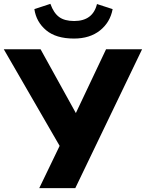

<svg xmlns="http://www.w3.org/2000/svg" viewBox="-47 -974 756 994"><path d="M261.7 -218.8 -27.3 -718.8H163.1L345.7 -388.7L502 -718.8H688.5L342.8 0H156.2ZM130.9 -926.8 213.9 -954.1Q230.5 -907.2 258.8 -886.2Q287.1 -865.2 336.9 -865.2Q433.6 -865.2 455.1 -953.1L536.1 -926.8Q523.4 -858.4 470.7 -816.4Q418 -774.4 335.9 -774.4Q243.2 -774.4 191.9 -817.4Q140.6 -860.4 130.9 -926.8Z"/></svg>

Font: Min Sans Black
Style: Regular
Weight: 900
Designer: Jinseong-Kim, NotoSansCJK, Nunito
Foundry: Jinseong-Kim
Version: Version 1.000